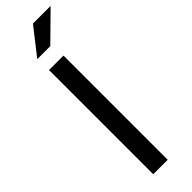

<svg xmlns="http://www.w3.org/2000/svg" viewBox="-307 -915 916 916"><g transform="rotate(-45 151.0 -457.0)"><path d="M80.1 0V-703.1H177.7V0ZM77.1 -779.3 182.6 -914.1H301.8L165 -779.3Z"/></g></svg>

Font: Sen Medium
Style: Regular
Weight: 500
Designer: Kosal Sen, Philatype
Foundry: Philatype
Version: Version 2.000;gftools[0.9.31]